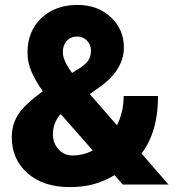

<svg xmlns="http://www.w3.org/2000/svg" viewBox="-20 -741 714 771"><path d="M151.9 -374.5Q123 -415.5 106.7 -452.6Q90.3 -489.7 90.3 -529.3Q90.3 -615.2 146 -668.2Q201.7 -721.2 291.5 -721.2Q372.1 -721.2 424.8 -672.1Q477.5 -623 477.5 -550.3Q477.5 -459.5 377.4 -389.2L340.3 -363.3L449.7 -237.8Q476.6 -291.5 476.6 -355.5H614.7Q614.7 -211.4 548.3 -124.5L656.7 0H473.1L439.9 -37.6Q398.9 -13.2 356.2 -1.5Q313.5 10.3 259.8 10.3Q154.3 10.3 90.8 -45.2Q27.3 -100.6 27.3 -190.9Q27.3 -240.2 52.5 -280.3Q77.6 -320.3 150.4 -373.5ZM270.5 -116.7Q313.5 -116.7 352.5 -136.7L224.6 -282.2L220.2 -279.3Q192.4 -245.1 192.4 -202.1Q192.4 -166.5 214.8 -141.6Q237.3 -116.7 270.5 -116.7ZM232.4 -531.2Q232.4 -497.1 269.5 -448.2L302.2 -468.8Q324.7 -483.4 335 -499Q345.2 -514.6 345.2 -538.6Q345.2 -561 329.6 -577.6Q314 -594.2 291 -594.2Q263.7 -594.2 248 -576.9Q232.4 -559.6 232.4 -531.2Z"/></svg>

Font: Roboto Black
Style: Regular
Weight: 900
Designer: Google
Version: Version 2.134; 2016